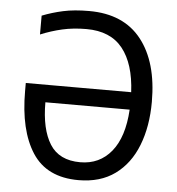

<svg xmlns="http://www.w3.org/2000/svg" viewBox="-52 -774 770 833"><g transform="rotate(5 332.5 -357.5)"><path d="M298 -646Q241 -646 193 -635Q145 -624 99 -605V-687Q142 -704 190 -714.5Q238 -725 303 -725Q453 -725 530.5 -627Q608 -529 608 -356Q608 -249 575.5 -166Q543 -83 479 -36.5Q415 10 320 10Q182 10 119 -87Q56 -184 56 -355V-390H515Q509 -513 456 -579.5Q403 -646 298 -646ZM321 -68Q405 -68 456.5 -131Q508 -194 515 -314H148Q148 -197 188.5 -132.5Q229 -68 321 -68Z"/></g></svg>

Font: Noto Sans SemiCondensed
Style: Regular
Weight: 400
Width: 4
Designer: Monotype Design Team
Foundry: Monotype Imaging Inc.
Version: Version 2.013; ttfautohint (v1.8.4.7-5d5b)